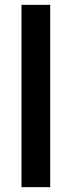

<svg xmlns="http://www.w3.org/2000/svg" viewBox="-20 -770 295 790"><path d="M186.5 -750V0H68.4V-750Z"/></svg>

Font: Vazirmatn RD UI FD Medium
Style: Regular
Weight: 500
Designer: Saber Rastikerdar
Foundry: Saber Rastikerdar
Version: Version 33.003